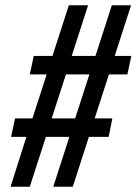

<svg xmlns="http://www.w3.org/2000/svg" viewBox="-20 -708 518 728"><path d="M20 0 80 -189H22L37 -259H103L157 -426H93L108 -496H179L241 -688H314L252 -496H342L404 -688H477L415 -496H478L463 -426H393L339 -259H406L392 -189H317L256 0H182L243 -189H154L93 0ZM176 -259H265L319 -426H230Z"/></svg>

Font: Saira ExtraCondensed SemiBold
Style: Italic
Weight: 600
Width: 2
Italic angle: -12°
Designer: Hector Gatti with collaboration of the Omnibus-Type team
Foundry: Omnibus-Type
Version: Version 1.101